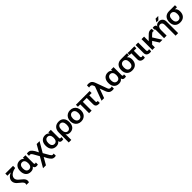

<svg xmlns="http://www.w3.org/2000/svg" viewBox="835 -3519 6543 6543"><g transform="rotate(-45 4106.0 -247.5)"><path d="M299 165Q299 135 283.5 109.5Q268 84 245 63Q222 42 180 10Q129 -30 97 -60.5Q65 -91 42.5 -133.5Q20 -176 20 -229Q20 -301 70.5 -361.5Q121 -422 211 -461H51V-563H424V-461Q342 -447 279.5 -414.5Q217 -382 182.5 -336.5Q148 -291 148 -239Q148 -200 166.5 -167Q185 -134 212 -108Q239 -82 285 -45Q331 -8 358.5 18.5Q386 45 404.5 78.5Q423 112 423 151Q423 182 410 217H287Q299 189 299 165Z M469 -261Q469 -389 532.5 -460.5Q596 -532 708 -532Q757 -532 796.5 -513.5Q836 -495 858 -462H860L855 -520H978V-135Q978 -113 986.5 -100Q995 -87 1009 -87Q1039 -87 1055 -98V2Q1025 13 981 13Q938 13 912 -9Q886 -31 881 -70H879Q857 -31 813.5 -9Q770 13 714 13Q599 13 534 -59.5Q469 -132 469 -261ZM727 -90Q788 -90 821.5 -135Q855 -180 855 -261Q855 -342 821 -387.5Q787 -433 727 -433Q666 -433 631.5 -387.5Q597 -342 597 -261Q597 -180 631.5 -135Q666 -90 727 -90Z M1651 126Q1681 126 1699 120V224Q1668 233 1638 233Q1573 233 1530.5 196.5Q1488 160 1439 80L1377 -39L1230 217H1090L1303 -150L1189 -350Q1165 -391 1144.5 -408Q1124 -425 1099 -425Q1068 -425 1050 -419L1051 -523Q1082 -532 1112 -532Q1177 -532 1221 -495.5Q1265 -459 1314 -379L1373 -265L1519 -520H1659L1446 -155L1564 51Q1589 92 1608 109Q1627 126 1651 126Z M1694 -261Q1694 -389 1757.5 -460.5Q1821 -532 1933 -532Q1982 -532 2021.5 -513.5Q2061 -495 2083 -462H2085L2080 -520H2203V-135Q2203 -113 2211.5 -100Q2220 -87 2234 -87Q2264 -87 2280 -98V2Q2250 13 2206 13Q2163 13 2137 -9Q2111 -31 2106 -70H2104Q2082 -31 2038.5 -9Q1995 13 1939 13Q1824 13 1759 -59.5Q1694 -132 1694 -261ZM1952 -90Q2013 -90 2046.5 -135Q2080 -180 2080 -261Q2080 -342 2046 -387.5Q2012 -433 1952 -433Q1891 -433 1856.5 -387.5Q1822 -342 1822 -261Q1822 -180 1856.5 -135Q1891 -90 1952 -90Z M2838 -259Q2838 -131 2775.5 -59.5Q2713 12 2601 12Q2552 12 2512 -6.5Q2472 -25 2450 -58H2448L2453 15V216H2330V-259Q2330 -388 2399 -460.5Q2468 -533 2590 -533Q2707 -533 2772.5 -460.5Q2838 -388 2838 -259ZM2586 -75Q2644 -75 2677 -124Q2710 -173 2710 -259Q2710 -347 2676 -396Q2642 -445 2581 -445Q2523 -445 2490.5 -396Q2458 -347 2458 -259Q2458 -173 2492 -124Q2526 -75 2586 -75Z M3401 -259Q3401 -178 3368.5 -116.5Q3336 -55 3276.5 -21Q3217 13 3139 13Q3062 13 3002.5 -21Q2943 -55 2910.5 -116.5Q2878 -178 2878 -259Q2878 -340 2910.5 -402Q2943 -464 3002.5 -498Q3062 -532 3139 -532Q3217 -532 3276.5 -498Q3336 -464 3368.5 -402Q3401 -340 3401 -259ZM3139 -84Q3200 -84 3236.5 -132Q3273 -180 3273 -259Q3273 -339 3236.5 -387Q3200 -435 3139 -435Q3080 -435 3043 -386.5Q3006 -338 3006 -259Q3006 -180 3043 -132Q3080 -84 3139 -84Z M4073 -424H3960V-127Q3960 -107 3969.5 -96Q3979 -85 3996 -85Q4008 -85 4030 -87V11Q3998 13 3973 13Q3909 13 3873 -20.5Q3837 -54 3837 -114V-424H3648V0H3525V-424H3411V-520H4073Z M4127 0 4313 -504 4293 -561Q4282 -592 4259.5 -608.5Q4237 -625 4208 -625Q4162 -625 4144 -616V-720Q4168 -728 4200 -728Q4253 -728 4291 -716Q4329 -704 4359 -671.5Q4389 -639 4411 -579L4567 -154Q4578 -123 4600.5 -106.5Q4623 -90 4652 -90Q4698 -90 4716 -99V5Q4692 13 4660 13Q4607 13 4569 1Q4531 -11 4501 -43.5Q4471 -76 4449 -136L4376 -336H4374L4251 0Z M4716 -261Q4716 -389 4779.5 -460.5Q4843 -532 4955 -532Q5004 -532 5043.5 -513.5Q5083 -495 5105 -462H5107L5102 -520H5225V-135Q5225 -113 5233.5 -100Q5242 -87 5256 -87Q5286 -87 5302 -98V2Q5272 13 5228 13Q5185 13 5159 -9Q5133 -31 5128 -70H5126Q5104 -31 5060.5 -9Q5017 13 4961 13Q4846 13 4781 -59.5Q4716 -132 4716 -261ZM4974 -90Q5035 -90 5068.5 -135Q5102 -180 5102 -261Q5102 -342 5068 -387.5Q5034 -433 4974 -433Q4913 -433 4878.5 -387.5Q4844 -342 4844 -261Q4844 -180 4878.5 -135Q4913 -90 4974 -90Z M5883 -532V-435H5787V-433Q5822 -407 5841 -361Q5860 -315 5860 -259Q5860 -131 5791 -59Q5722 13 5598 13Q5475 13 5406 -59Q5337 -131 5337 -259Q5337 -388 5406 -460Q5475 -532 5598 -532ZM5598 -84Q5661 -84 5696.5 -130.5Q5732 -177 5732 -259Q5732 -342 5696.5 -388.5Q5661 -435 5598 -435Q5535 -435 5500 -388.5Q5465 -342 5465 -259Q5465 -176 5500 -130Q5535 -84 5598 -84Z M5986 -424H5903V-523L5986 -518L6109 -520H6228V-424H6109V-141Q6109 -116 6122 -102Q6135 -88 6157 -88Q6188 -88 6211 -101V1Q6187 12 6153 12Q6074 12 6030 -26Q5986 -64 5986 -131Z M6288 -520H6411V-141Q6411 -116 6424 -102Q6437 -88 6459 -88Q6490 -88 6513 -101V1Q6489 12 6455 12Q6376 12 6332 -26Q6288 -64 6288 -131Z M6696 -520V-299H6698L6783 -384L6812 -413Q6858 -460 6884.5 -482.5Q6911 -505 6942.5 -518.5Q6974 -532 7016 -532Q7045 -532 7069 -524V-420Q7053 -428 7028 -428Q7003 -428 6981 -412Q6959 -396 6924 -361L6870 -307L7064 0H6929L6787 -223L6696 -131V0H6573V-520Z M7140 0V-396Q7140 -415 7133.5 -425Q7127 -435 7115 -435V-523Q7132 -529 7158 -529Q7202 -529 7233.5 -510.5Q7265 -492 7259 -455L7257 -441H7259Q7276 -484 7317.5 -508Q7359 -532 7414 -532Q7502 -532 7551.5 -479.5Q7601 -427 7601 -333V217H7478V-308Q7478 -366 7451 -398Q7424 -430 7376 -430Q7323 -430 7293 -387Q7263 -344 7263 -268V0ZM7405 -676H7535L7433 -567H7336Z M8197 -532V-435H8101V-433Q8136 -407 8155 -361Q8174 -315 8174 -259Q8174 -131 8105 -59Q8036 13 7912 13Q7789 13 7720 -59Q7651 -131 7651 -259Q7651 -388 7720 -460Q7789 -532 7912 -532ZM7912 -84Q7975 -84 8010.5 -130.5Q8046 -177 8046 -259Q8046 -342 8010.5 -388.5Q7975 -435 7912 -435Q7849 -435 7814 -388.5Q7779 -342 7779 -259Q7779 -176 7814 -130Q7849 -84 7912 -84Z"/></g></svg>

Font: Non Bureau Medium
Style: Regular
Weight: 500
Designer: Jona Saucedo
Foundry: Non Foundry
Version: Version 1.000; ttfautohint (v1.8.4)